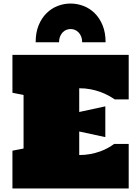

<svg xmlns="http://www.w3.org/2000/svg" viewBox="-20 -1058 769 1078"><path d="M180.2 -820.8Q180.2 -875.5 197 -916.3Q213.9 -957 241.5 -984.1Q269 -1011.2 304.2 -1024.7Q339.4 -1038.1 376 -1038.1Q413.1 -1038.1 448.5 -1024.7Q483.9 -1011.2 511.5 -984.1Q539.1 -957 555.9 -916.3Q572.8 -875.5 572.8 -820.8H441.4Q441.4 -838.9 435.8 -852.8Q430.2 -866.7 420.9 -876.2Q411.6 -885.7 400.1 -890.4Q388.7 -895 376.5 -895Q364.3 -895 352.5 -890.4Q340.8 -885.7 331.8 -876.2Q322.8 -866.7 317.1 -852.8Q311.5 -838.9 311.5 -820.8ZM424.8 -187.5Q458 -187.5 487.3 -193.1Q516.6 -198.7 541.3 -207.5Q565.9 -216.3 585.9 -227.5Q606 -238.8 621.1 -250H702.6V0H49.8V-211.9L112.3 -224.1V-524.9L49.8 -537.1V-750H702.6V-500H624Q608.4 -510.7 587.9 -522Q567.4 -533.2 542.2 -542.2Q517.1 -551.3 487.8 -556.9Q458.5 -562.5 424.8 -562.5V-429.2L571.3 -460.9V-288.1L424.8 -319.8Z"/></svg>

Font: Holtwood One SC
Style: Regular
Weight: 400
Version: Version 1.000